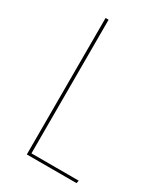

<svg xmlns="http://www.w3.org/2000/svg" viewBox="-173 -755 716 830"><g transform="rotate(30 185.5 -340.5)"><path d="M117 -14H353L350 0H102V-681H117Z"/></g></svg>

Font: Fira Sans Compressed Hair
Style: Regular
Weight: 100
Width: 1
Designer: bBox Type GmbH & Carrois Corporate GbR & Edenspiekermann AG
Foundry: bBox Type GmbH & Carrois Corporate GbR & Edenspiekermann AG
Version: Version 4.301